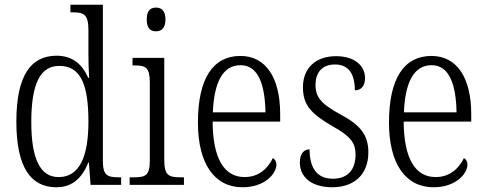

<svg xmlns="http://www.w3.org/2000/svg" viewBox="-20 -780 2051 810"><path d="M218 10C287 10 327 -31 353 -95H355L362 0H491V-32H481C433 -32 414 -40 414 -101V-760H277V-728H286C332 -728 353 -721 353 -654V-555C353 -521 354 -484 356 -452H352C328 -507 287 -545 219 -545C111 -545 49 -463 49 -267C49 -72 111 10 218 10ZM228 -33C151 -32 112 -107 112 -265C112 -425 149 -502 230 -502C323 -502 353 -419 353 -266C353 -119 315 -33 228 -33Z M638 -648C660 -648 678 -660 678 -698C678 -736 660 -748 638 -748C615 -748 599 -736 599 -698C599 -660 615 -648 638 -648ZM527 0H756V-32H742C691 -32 673 -40 673 -106V-536H539V-504H547C595 -504 612 -496 612 -431V-103C612 -39 594 -32 543 -32H527Z M1003 10C1099 10 1146 -49 1146 -85C1146 -100 1139 -109 1131 -113C1111 -71 1073 -33 1012 -33C928 -33 878 -107 877 -267H1162V-298C1162 -455 1100 -544 994 -544C880 -544 815 -451 815 -263C815 -89 885 10 1003 10ZM1100 -306H878C883 -431 919 -505 995 -505C1069 -505 1098 -424 1100 -306Z M1382 10C1475 10 1534 -45 1534 -137C1534 -209 1502 -252 1415 -298C1342 -338 1311 -366 1311 -421C1311 -471 1336 -508 1393 -508C1448 -508 1477 -472 1477 -399C1505 -399 1520 -419 1520 -451C1520 -501 1478 -543 1398 -543C1313 -543 1258 -494 1258 -412C1258 -335 1294 -299 1387 -245C1461 -204 1480 -175 1480 -128C1480 -64 1447 -26 1384 -26C1314 -26 1286 -76 1286 -150C1265 -150 1245 -135 1245 -94C1245 -36 1290 10 1382 10Z M1809 10C1905 10 1952 -49 1952 -85C1952 -100 1945 -109 1937 -113C1917 -71 1879 -33 1818 -33C1734 -33 1684 -107 1683 -267H1968V-298C1968 -455 1906 -544 1800 -544C1686 -544 1621 -451 1621 -263C1621 -89 1691 10 1809 10ZM1906 -306H1684C1689 -431 1725 -505 1801 -505C1875 -505 1904 -424 1906 -306Z"/></svg>

Font: Noto Serif Georgian Condensed Light
Style: Regular
Weight: 300
Width: 3
Designer: Monotype Design Team, Akaki Razmadze
Foundry: Google LLC
Version: Version 2.003